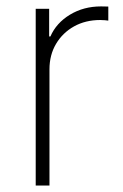

<svg xmlns="http://www.w3.org/2000/svg" viewBox="-20 -573 381 593"><path d="M90.3 0V-545.9H131.8V-460.4H135.7Q153.8 -502 196 -527.6Q238.3 -553.2 292 -553.2Q297.9 -553.2 303.5 -553Q309.1 -552.7 314.5 -552.7V-509.3Q311 -509.8 304.4 -510.5Q297.9 -511.2 289.6 -511.2Q244.1 -511.2 208.7 -491.5Q173.3 -471.7 153.1 -437.5Q132.8 -403.3 132.8 -358.9V0Z"/></svg>

Font: Inter Extra Light
Style: Regular
Weight: 200
Designer: Rasmus Andersson
Foundry: rsms
Version: Version 4.000;git-3c8e0fc